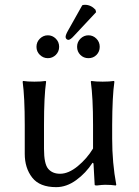

<svg xmlns="http://www.w3.org/2000/svg" viewBox="-20 -769 577 799"><path d="M322.3 -747.1Q327.1 -749 333.5 -749Q358.4 -749 377.4 -728.5L379.9 -718.3L288.1 -620.1Q272.9 -603 264.2 -603Q254.4 -604.5 252.9 -614.7Q252.9 -623.5 262.2 -640.1ZM146 -540.5Q131.8 -554.2 131.8 -574.2Q131.8 -594.2 146 -608.2Q160.2 -622.1 179.2 -622.1Q198.2 -622.1 212.2 -608.2Q226.1 -594.2 226.1 -574.2Q226.1 -554.2 212.2 -540.5Q198.2 -526.9 179.2 -526.9Q160.2 -526.9 146 -540.5ZM314.5 -540.5Q300.8 -554.2 300.8 -574.2Q300.8 -594.2 314.9 -608.2Q329.1 -622.1 348.1 -622.1Q367.2 -622.1 381.1 -608.2Q395 -594.2 395 -574.2Q395 -554.2 381.6 -540.5Q368.2 -526.9 348.1 -526.9Q328.1 -526.9 314.5 -540.5ZM365.2 -91.8Q337.4 -48.8 297.1 -19.5Q256.8 9.8 213.9 9.8Q145 9.8 114 -30Q83 -69.8 83 -128.9V-249Q83 -365.2 74.2 -429.2L76.2 -432.1Q94.2 -429.2 123 -429.2Q151.9 -429.2 169.9 -432.1L171.9 -429.2Q163.1 -369.1 163.1 -249V-149.9Q163.1 -86.9 180.7 -66.4Q198.2 -45.9 230 -45.9Q265.1 -45.9 303.5 -77.4Q341.8 -108.9 367.2 -150.9V-249Q367.2 -362.8 357.9 -429.2L359.9 -432.1Q377.9 -429.2 407 -429.2Q436 -429.2 454.1 -432.1L456.1 -429.2Q447.3 -369.1 446.8 -249V-191.9Q446.8 -90.8 463.9 0L461.9 2.9Q441.9 0 417.5 0Q405.8 0 382.8 2.9Q374 2.9 374 0L369.1 -88.9Z"/></svg>

Font: Biolilbert
Style: Regular
Weight: 400
Designer: Philipp H. Poll
Foundry: Philipp H. Poll
Version: Version 1.1.0